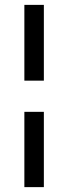

<svg xmlns="http://www.w3.org/2000/svg" viewBox="-20 -688 280 788"><path d="M160 -357H80V-668H160ZM160 80H80V-229H160Z"/></svg>

Font: Madhuban Light
Style: Regular
Weight: 300
Designer: jaikishan Patel
Foundry: MagicType
Version: Version 1.000